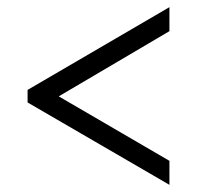

<svg xmlns="http://www.w3.org/2000/svg" viewBox="-20 -626 550 536"><path d="M453 -110V-177L144 -357L453 -539V-606L57 -375V-340Z"/></svg>

Font: Noto Serif Thai SemiCondensed
Style: Regular
Weight: 400
Width: 4
Designer: Monotype Design Team
Foundry: Monotype Imaging Inc.
Version: Version 2.002